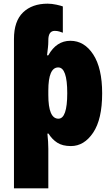

<svg xmlns="http://www.w3.org/2000/svg" viewBox="-20 -785 607 1045"><path d="M297 -418Q346 -418 346 -278Q346 -139 298 -139Q243 -139 243 -268V-292Q243 -418 297 -418ZM239 -765Q155 -765 105.5 -717.5Q56 -670 56 -573V240H243V25Q243 -11 238 -58H244Q263 -27 291.5 -8.5Q320 10 366 10Q438 10 487 -63Q536 -136 536 -277Q536 -414 487.5 -488.5Q439 -563 363 -563Q287 -563 243 -484H236Q239 -509 241 -526.5Q243 -544 243 -561V-566Q243 -617 278 -617Q291 -617 303 -613.5Q315 -610 322 -607V-750Q312 -754 287 -759.5Q262 -765 239 -765Z"/></svg>

Font: Noto Sans Display SemiCondensed Black
Style: Regular
Weight: 900
Width: 4
Designer: Monotype Design Team
Foundry: Monotype Imaging Inc.
Version: Version 1.900